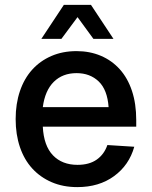

<svg xmlns="http://www.w3.org/2000/svg" viewBox="-20 -753 621 785"><path d="M296 12Q238 12 191.5 -8Q145 -28 112 -64Q79 -100 61.5 -151.5Q44 -203 44 -266Q44 -329 61.5 -380.5Q79 -432 111.5 -468Q144 -504 190 -524Q236 -544 293 -544Q347 -544 392 -525Q437 -506 469.5 -470Q502 -434 519.5 -381.5Q537 -329 537 -262V-235H155Q159 -157 196.5 -118Q234 -79 297 -79Q345 -79 375.5 -100.5Q406 -122 419 -160L529 -153Q508 -78 446.5 -33Q385 12 296 12ZM424 -315Q419 -386 383.5 -420Q348 -454 293 -454Q236 -454 200 -418.5Q164 -383 155 -315ZM149 -594 241 -733H352L444 -594H362L297 -683L231 -594Z"/></svg>

Font: Geist Med
Style: Regular
Weight: 400
Designer: Basement.studio, Andrés Briganti, Mateo Zaragoza
Foundry: Basement.studio, Vercel, Andrés Briganti, Guido Ferreyra, Mateo Zaragoza
Version: Version 1.401